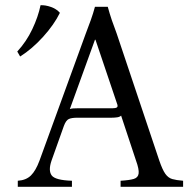

<svg xmlns="http://www.w3.org/2000/svg" viewBox="-20 -714 721 734"><path d="M589 -100Q601 -65 612 -49.5Q623 -34 638.5 -29.5Q654 -25 680 -23V0H441V-23Q475 -25 491.5 -30Q508 -35 510 -51Q512 -67 500 -100L443 -272Q438 -267 428 -265.5Q418 -264 407 -264H276Q254 -264 243 -259Q232 -254 224 -232L177 -100Q164 -62 177.5 -43.5Q191 -25 255 -23V0H48V-23Q80 -25 98.5 -43.5Q117 -62 131 -100L308 -586Q318 -612 327 -637Q336 -662 343 -688H392Q399 -662 407.5 -637Q416 -612 426 -586ZM409 -300Q422 -300 427 -303.5Q432 -307 427 -319L345 -562H343L247 -297Q252 -299 259 -299.5Q266 -300 275 -300ZM135 -694Q153 -695 174.5 -687.5Q196 -680 209 -665Q187 -620 145 -573.5Q103 -527 57 -498L46 -517Q81 -555 103.5 -602.5Q126 -650 135 -694Z"/></svg>

Font: Bona Nova
Style: Regular
Weight: 400
Designer: Mateusz Machalski
Foundry: Capitalics
Version: Version 4.001; ttfautohint (v1.8.3)